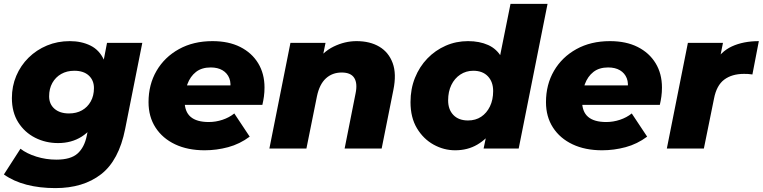

<svg xmlns="http://www.w3.org/2000/svg" viewBox="-32 -762 3913 985"><path d="M252 203Q171 203 104 185.5Q37 168 -12 133L73 1Q105 26 154.5 41.5Q204 57 257 57Q331 57 366 25.5Q401 -6 413 -65L430 -149L468 -290L498 -443L517 -542H698L610 -100Q578 61 486.5 132Q395 203 252 203ZM266 -28Q202 -28 148 -55.5Q94 -83 61.5 -134.5Q29 -186 29 -259Q29 -320 51.5 -373Q74 -426 114.5 -466Q155 -506 209 -528.5Q263 -551 326 -551Q386 -551 432.5 -528Q479 -505 502.5 -452Q526 -399 514 -308Q504 -219 471.5 -156.5Q439 -94 387 -61Q335 -28 266 -28ZM322 -180Q360 -180 388.5 -196Q417 -212 433.5 -241.5Q450 -271 450 -310Q450 -350 423.5 -374.5Q397 -399 349 -399Q311 -399 282 -382.5Q253 -366 236.5 -336.5Q220 -307 220 -268Q220 -228 247.5 -204Q275 -180 322 -180Z M1018 9Q931 9 866.5 -21.5Q802 -52 766 -107.5Q730 -163 730 -238Q730 -328 771 -398.5Q812 -469 886 -510Q960 -551 1058 -551Q1141 -551 1200.5 -521Q1260 -491 1292.5 -437.5Q1325 -384 1325 -313Q1325 -289 1322 -267Q1319 -245 1314 -224H879L897 -324H1226L1147 -295Q1155 -334 1144.5 -360.5Q1134 -387 1109.5 -401.5Q1085 -416 1049 -416Q1003 -416 973.5 -393Q944 -370 929.5 -330.5Q915 -291 915 -245Q915 -189 946 -162.5Q977 -136 1039 -136Q1075 -136 1109.5 -147.5Q1144 -159 1170 -180L1249 -61Q1198 -23 1138.5 -7Q1079 9 1018 9Z M1797 -551Q1866 -551 1914 -522.5Q1962 -494 1982.5 -438.5Q2003 -383 1986 -300L1926 0H1736L1792 -282Q1803 -334 1785.5 -362Q1768 -390 1721 -390Q1673 -390 1640 -360Q1607 -330 1594 -268L1540 0H1350L1458 -542H1638L1607 -390L1583 -434Q1622 -495 1679.5 -523Q1737 -551 1797 -551Z M2303 9Q2245 9 2192.5 -20Q2140 -49 2107 -104Q2074 -159 2074 -238Q2074 -306 2097 -363Q2120 -420 2160.5 -462Q2201 -504 2254.5 -527.5Q2308 -551 2369 -551Q2428 -551 2472.5 -531Q2517 -511 2542 -466.5Q2567 -422 2567 -350Q2567 -278 2550 -213.5Q2533 -149 2499.5 -99Q2466 -49 2416.5 -20Q2367 9 2303 9ZM2369 -144Q2408 -144 2436.5 -163Q2465 -182 2481.5 -216Q2498 -250 2498 -295Q2498 -342 2471 -370.5Q2444 -399 2396 -399Q2359 -399 2329.5 -379.5Q2300 -360 2283.5 -326Q2267 -292 2267 -247Q2267 -200 2294 -172Q2321 -144 2369 -144ZM2449 0 2468 -91 2503 -270 2528 -449 2587 -742H2777L2629 0Z M3057 9Q2970 9 2905.5 -21.5Q2841 -52 2805 -107.5Q2769 -163 2769 -238Q2769 -328 2810 -398.5Q2851 -469 2925 -510Q2999 -551 3097 -551Q3180 -551 3239.5 -521Q3299 -491 3331.5 -437.5Q3364 -384 3364 -313Q3364 -289 3361 -267Q3358 -245 3353 -224H2918L2936 -324H3265L3186 -295Q3194 -334 3183.5 -360.5Q3173 -387 3148.5 -401.5Q3124 -416 3088 -416Q3042 -416 3012.5 -393Q2983 -370 2968.5 -330.5Q2954 -291 2954 -245Q2954 -189 2985 -162.5Q3016 -136 3078 -136Q3114 -136 3148.5 -147.5Q3183 -159 3209 -180L3288 -61Q3237 -23 3177.5 -7Q3118 9 3057 9Z M3389 0 3497 -542H3677L3646 -388L3628 -432Q3664 -497 3723 -524Q3782 -551 3861 -551L3828 -380Q3816 -382 3806 -382.5Q3796 -383 3785 -383Q3723 -383 3683.5 -353.5Q3644 -324 3631 -256L3579 0Z"/></svg>

Font: Montserrat Thin ExtraBold
Style: Italic
Weight: 800
Italic angle: -11.3°
Version: Version 9.000